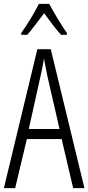

<svg xmlns="http://www.w3.org/2000/svg" viewBox="-20 -967 454 987"><path d="M233 -947H180C158 -903 118 -837 89 -797V-788H120C145 -816 179 -863 207 -899C235 -861 266 -818 294 -788H324V-797C302 -828 257 -901 233 -947ZM356 0H414L241 -714H172L0 0H58L118 -252H297ZM224 -574 286 -304H128L188 -574C196 -609 202 -637 206 -667C211 -637 217 -609 224 -574Z"/></svg>

Font: Noto Sans Lao Looped ExtraCondensed Light
Style: Regular
Weight: 300
Width: 2
Designer: Mark Frömberg, Ben Mitchell
Foundry: The Fontpad Ltd
Version: Version 1.002